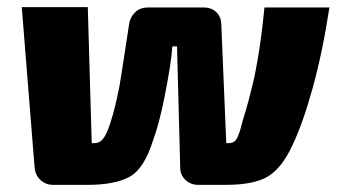

<svg xmlns="http://www.w3.org/2000/svg" viewBox="-20 -518 948 538"><path d="M237 -117H245Q260 -117 270 -130.5Q280 -144 290 -176Q302 -212 315 -278Q318 -294 342 -452Q345 -470 358.5 -483.5Q372 -497 395 -497H552Q572 -497 585.5 -484.5Q599 -472 600 -452L614 -117H622Q630 -117 636 -121Q642 -125 647 -137Q652 -149 653.5 -155.5Q655 -162 661 -183Q675 -226 693 -303Q711 -390 721 -497H903Q884 -372 856 -271Q828 -170 798 -108Q770 -48 731.5 -24Q693 0 612 0H536Q514 0 499.5 -14Q485 -28 485 -48L476 -388H463Q460 -342 441 -246Q426 -171 409 -125Q384 -45 343 -22.5Q302 0 225 0H129Q108 0 93.5 -13.5Q79 -27 77 -48L41 -498H226Z"/></svg>

Font: Ezarion Extra Bold
Style: Italic
Weight: 800
Italic angle: -8°
Designer: Natanael Gama
Version: Version 1.001;PS 001.001;hotconv 1.0.70;makeotf.lib2.5.58329